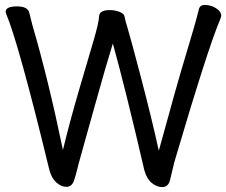

<svg xmlns="http://www.w3.org/2000/svg" viewBox="-20 -737 920 781"><path d="M640 24Q617 24 596.5 6.5Q576 -11 567 -45Q490 -377 439 -560Q411 -470 367.5 -313.5Q324 -157 310.5 -109.5Q297 -62 293 -44Q289 -26 280.5 -1.5Q272 23 250 23Q229 23 209.5 5.5Q190 -12 181 -45Q56 -560 5 -681Q3 -685 3 -689Q3 -711 49 -711Q93 -711 99 -685.5Q105 -660 112 -634Q176 -416 236 -127Q265 -247 303 -376Q341 -505 361.5 -575Q382 -645 383 -670.5Q384 -696 427 -696Q446 -696 465.5 -689Q485 -682 487 -668.5Q489 -655 499.5 -621Q510 -587 553.5 -421.5Q597 -256 626 -124Q701 -399 737.5 -518.5Q774 -638 790 -703Q795 -717 813 -717Q827 -717 842 -712Q880 -696 880 -673Q880 -669 874 -654Q825 -539 689 -77L672 -6Q665 24 640 24Z"/></svg>

Font: LXGW WenKai TC
Style: Bold
Weight: 700
Designer: LXGW / Fontworks Inc.
Foundry: LXGW / Fontworks Inc.
Version: Version 1.330;April 28, 2024